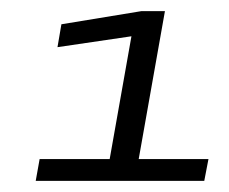

<svg xmlns="http://www.w3.org/2000/svg" viewBox="-20 -699 411 344"><path d="M44 -375H346L353.5 -414H228.5L275.5 -679H233L90 -655.5L83 -614.5L215.5 -634L176.5 -414H51Z"/></svg>

Font: Anybody SemiExpanded
Style: Italic
Weight: 400
Width: 6
Italic angle: -10°
Version: Version 1.113;gftools[0.9.25]